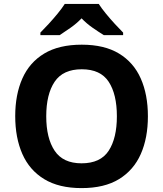

<svg xmlns="http://www.w3.org/2000/svg" viewBox="-20 -954 836 984"><path d="M738 -358Q738 -247 701.5 -164.5Q665 -82 590 -36Q515 10 398 10Q282 10 206.5 -36Q131 -82 94.5 -165Q58 -248 58 -359Q58 -469 94.5 -551.5Q131 -634 206.5 -679.5Q282 -725 399 -725Q515 -725 590 -679.5Q665 -634 701.5 -551.5Q738 -469 738 -358ZM217 -358Q217 -246 260 -181.5Q303 -117 398 -117Q495 -117 537 -181.5Q579 -246 579 -358Q579 -471 537 -535Q495 -599 399 -599Q303 -599 260 -535Q217 -471 217 -358ZM486 -934Q500 -912 522.5 -884.5Q545 -857 569 -831Q593 -805 611 -787V-774H512Q486 -790 455 -811.5Q424 -833 398 -860Q372 -833 342 -812Q312 -791 286 -774H187V-787Q205 -805 229 -831Q253 -857 275.5 -884.5Q298 -912 312 -934Z"/></svg>

Font: Noto IKEA Arabic
Style: Bold
Weight: 700
Designer: Monotype Design Team
Foundry: Monotype Imaging Inc.
Version: Version 1.200